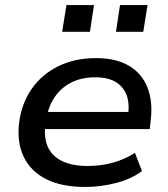

<svg xmlns="http://www.w3.org/2000/svg" viewBox="-20 -731 665 760"><path d="M317 9Q224 9 162.5 -22Q101 -53 73.5 -111Q46 -169 56 -247Q66 -323 106 -380Q146 -437 211 -469Q276 -501 360 -501Q440 -501 491.5 -470Q543 -439 564.5 -382.5Q586 -326 576 -250L573 -220H137L147 -288H508L486 -270Q494 -319 481.5 -353.5Q469 -388 438 -406.5Q407 -425 356 -425Q303 -425 262.5 -404.5Q222 -384 197 -347.5Q172 -311 164 -263L161 -248Q152 -193 167.5 -154Q183 -115 223.5 -94.5Q264 -74 328 -74Q379 -74 426.5 -87Q474 -100 514 -126L542 -54Q501 -23 440.5 -7Q380 9 317 9ZM439 -605 455 -711H564L547 -605ZM226 -605 243 -711H352L336 -605Z"/></svg>

Font: Nunito Sans 10pt SemiExpanded SemiBold
Style: Italic
Weight: 600
Width: 6
Italic angle: -9°
Designer: Vernon Adams
Foundry: Vernon Adams
Version: Version 3.101;gftools[0.9.27]